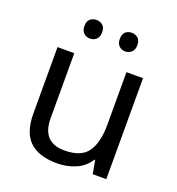

<svg xmlns="http://www.w3.org/2000/svg" viewBox="-134 -839 885 958"><g transform="rotate(20 309.0 -360.0)"><path d="M533 -536V0H461L448 -71H444Q418 -29 372 -9.5Q326 10 274 10Q177 10 128 -36.5Q79 -83 79 -185V-536H168V-191Q168 -63 287 -63Q376 -63 410.5 -113Q445 -163 445 -257V-536ZM169 -681Q169 -707 183 -718.5Q197 -730 216 -730Q235 -730 249 -718.5Q263 -707 263 -681Q263 -656 249 -643.5Q235 -631 216 -631Q197 -631 183 -643.5Q169 -656 169 -681ZM357 -681Q357 -707 370.5 -718.5Q384 -730 403 -730Q422 -730 436 -718.5Q450 -707 450 -681Q450 -656 436 -643.5Q422 -631 403 -631Q384 -631 370.5 -643.5Q357 -656 357 -681Z"/></g></svg>

Font: Noto Sans Warang Citi
Style: Regular
Weight: 400
Designer: Mangu Purty
Foundry: Mangu Purty
Version: Version 3.002; ttfautohint (v1.8.4.7-5d5b)